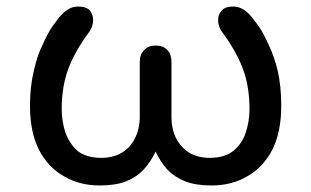

<svg xmlns="http://www.w3.org/2000/svg" viewBox="-20 -567 958 591"><path d="M287.1 3.9Q224.6 3.9 176.8 -24.4Q127.9 -51.8 99.6 -106.4Q72.3 -161.1 72.3 -241.2Q72.3 -300.8 84 -348.6Q94.7 -396.5 111.3 -429.7Q127 -464.8 141.6 -486.3Q157.2 -506.8 163.1 -514.6Q175.8 -530.3 189.5 -538.1Q203.1 -546.9 220.7 -546.9Q247.1 -546.9 257.8 -533.2Q267.6 -519.5 266.6 -502Q265.6 -485.4 255.9 -470.7Q210.9 -410.2 190.4 -355.5Q169.9 -300.8 169.9 -231.4Q169.9 -193.4 181.6 -158.2Q194.3 -124 219.7 -101.6Q247.1 -81.1 292 -81.1Q328.1 -81.1 354.5 -96.7Q380.9 -112.3 394.5 -139.6Q410.2 -168.9 410.2 -208Q410.2 -263.7 410.2 -376Q410.2 -399.4 423.8 -413.1Q436.5 -426.8 459 -426.8Q482.4 -426.8 495.1 -413.1Q507.8 -399.4 507.8 -376Q507.8 -320.3 507.8 -208Q507.8 -168.9 522.5 -140.6Q537.1 -112.3 564.5 -95.7Q590.8 -81.1 626 -81.1Q670.9 -81.1 698.2 -102.5Q724.6 -124 736.3 -158.2Q748 -193.4 748 -231.4Q748 -300.8 727.5 -355.5Q707 -410.2 662.1 -470.7Q652.3 -485.4 651.4 -502.9Q650.4 -519.5 661.1 -533.2Q671.9 -546.9 697.3 -546.9Q714.8 -546.9 728.5 -538.1Q742.2 -530.3 754.9 -514.6Q760.7 -506.8 776.4 -486.3Q791 -464.8 806.6 -429.7Q823.2 -396.5 835 -348.6Q845.7 -300.8 845.7 -241.2Q845.7 -161.1 818.4 -106.4Q790 -51.8 741.2 -24.4Q693.4 3.9 630.9 3.9Q583 3.9 549.8 -8.8Q516.6 -22.5 495.1 -44.9Q473.6 -69.3 459 -100.6Q444.3 -69.3 422.9 -45.9Q401.4 -22.5 368.2 -8.8Q335.9 3.9 287.1 3.9Z"/></svg>

Font: Abed
Style: Bold
Weight: 700
Designer: Johan Aakerlund
Version: Version 3.105